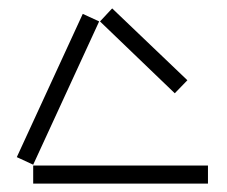

<svg xmlns="http://www.w3.org/2000/svg" viewBox="-20 -437 540 457"><path d="M218 -386 396 -215 426 -246 247 -417ZM20 -63 59 -45 216 -386 177 -404ZM59 0H475V-43H59Z"/></svg>

Font: Anthony
Style: Regular
Weight: 400
Designer: Sun Young Oh
Foundry: Velvetyne Type Foundry
Version: Version 1.000;hotconv 1.0.109;makeotfexe 2.5.65596